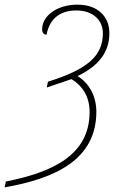

<svg xmlns="http://www.w3.org/2000/svg" viewBox="-111 -565 528 825"><path d="M-86 215 -91 240C128 202 303 120 303 -85C303 -156 268 -211 222 -238C309 -280 359 -337 359 -423C359 -493 310 -545 222 -545C134 -545 70 -497 70 -439C70 -425 77 -416 89 -416C103 -491 154 -520 217 -520C287 -520 331 -480 331 -422C331 -323 262 -266 95 -214L90 -189L196 -225C243 -197 274 -150 274 -84C274 104 110 176 -86 215Z"/></svg>

Font: Noto Serif SemiCondensed Thin
Style: Italic
Weight: 100
Width: 4
Italic angle: -12°
Designer: Monotype Design Team
Foundry: Monotype Imaging Inc.
Version: Version 2.013